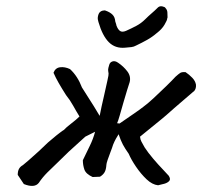

<svg xmlns="http://www.w3.org/2000/svg" viewBox="-20 -600 661 628"><path d="M615 -302Q613 -301 603 -292Q593 -283 578.5 -271Q564 -259 549.5 -246Q535 -233 523.5 -223Q512 -213 508 -210L438 -153Q439 -143 442.5 -137Q446 -131 453 -118Q464 -101 481 -81Q498 -61 513 -45.5Q528 -30 532 -25Q539 -14 533.5 -8Q528 -2 517.5 1Q507 4 497 6Q478 4 459.5 -13.5Q441 -31 425 -54.5Q409 -78 401 -97Q389 -114 382 -127Q375 -140 368 -161Q363 -153 359 -146Q355 -139 350 -127Q347 -117 341.5 -103Q336 -89 332 -77Q328 -65 328 -61Q327 -45 322 -36.5Q317 -28 307 -22L283 -21Q261 -31 256 -45.5Q251 -60 251 -76Q262 -99 273.5 -122.5Q285 -146 291 -169Q284 -166 277 -162Q270 -158 259 -153Q245 -140 232.5 -129Q220 -118 205 -104Q190 -90 167 -67Q151 -52 135 -36Q119 -20 107 -2Q93 16 58 2L38 -28Q38 -40 42 -47.5Q46 -55 55 -60Q59 -63 74 -76Q89 -89 107 -105.5Q125 -122 137 -134Q141 -137 152.5 -147Q164 -157 176 -166Q188 -175 189 -175Q196 -183 213 -196Q230 -209 240 -219Q230 -235 219.5 -254Q209 -273 196 -289Q182 -311 172 -328.5Q162 -346 155 -362Q161 -378 176.5 -380Q192 -382 209 -374Q234 -351 248 -314Q262 -292 270.5 -278.5Q279 -265 287 -252.5Q295 -240 306 -221Q312 -252 319.5 -283.5Q327 -315 331 -335Q333 -344 334.5 -352Q336 -360 334 -367Q333 -372 334.5 -378Q336 -384 337 -387Q339 -396 347.5 -399Q356 -402 366 -395Q384 -383 396.5 -366.5Q409 -350 404 -331Q402 -325 396 -306Q390 -287 383.5 -264Q377 -241 371.5 -222Q366 -203 363 -197L371 -196Q394 -212 416 -227Q438 -242 448 -250Q462 -260 482.5 -279Q503 -298 523.5 -318Q544 -338 554 -349Q564 -358 569.5 -361.5Q575 -365 587 -364Q599 -356 609 -345.5Q619 -335 621 -323Q622 -310 615 -302ZM389 -444Q357 -441 336 -462Q315 -483 302 -528Q299 -537 300 -544.5Q301 -552 304 -557Q308 -563 315 -565Q322 -567 326 -565Q340 -560 348 -552Q356 -544 357 -530Q359 -525 360 -520.5Q361 -516 361 -516Q366 -503 373 -498.5Q380 -494 392 -499Q410 -507 426 -515.5Q442 -524 455 -537Q466 -548 476 -556.5Q486 -565 496 -575L497 -576Q503 -581 511.5 -579Q520 -577 521 -574Q527 -568 527.5 -559.5Q528 -551 528 -543L527 -540Q527 -534 518 -519Q509 -504 493 -492Q478 -479 461 -469.5Q444 -460 425 -451Q418 -447 410 -446Q402 -445 389 -444Z"/></svg>

Font: Caveat Medium
Style: Regular
Weight: 500
Designer: Pablo Impallari
Foundry: Pablo Impallari
Version: Version 2.000